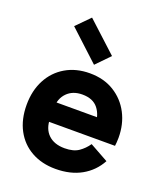

<svg xmlns="http://www.w3.org/2000/svg" viewBox="-142 -861 818 963"><g transform="rotate(20 267.0 -379.0)"><path d="M268 9Q195 9 139.5 -22Q84 -53 53.5 -110Q23 -167 23 -244Q23 -320 53.5 -378Q84 -436 139.5 -468.5Q195 -501 268 -501Q343 -501 398 -467Q453 -433 483 -375.5Q513 -318 513 -246Q513 -233 512 -221Q511 -209 510 -202H137V-306H398L381 -263Q381 -318 353.5 -353Q326 -388 269 -388Q218 -388 187.5 -357Q157 -326 157 -275V-220Q157 -165 188.5 -134.5Q220 -104 276 -104Q323 -104 350.5 -123Q378 -142 397 -170L496 -115Q464 -56 406 -23.5Q348 9 268 9ZM272 -548 112 -696 182 -767 342 -620Z"/></g></svg>

Font: Gabarito
Style: Bold
Weight: 700
Designer: Leandro Assis / Alvaro Franca / Felipe Casaprima
Foundry: Naipe Foundry
Version: Version 1.000